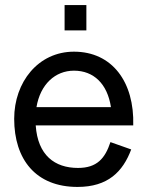

<svg xmlns="http://www.w3.org/2000/svg" viewBox="-20 -726 595 758"><path d="M321 -606V-706H235V-606ZM272 -522C131 -522 36 -402 36 -257C36 -97 121 12 286 12C406 12 465 -48 498 -136L416 -165C395 -101 363 -63 288 -63C196 -63 129 -113 121 -231H506C511 -402 423 -522 272 -522ZM272 -447C350 -447 404 -395 418 -303H124C139 -393 198 -447 272 -447Z"/></svg>

Font: Alpha Lyrae Medium
Style: Regular
Weight: 500
Designer: Nikolay Petroussenko, Plamen Motev
Foundry: Fontfabric LLC
Version: Version 1.000;hotconv 1.0.109;makeotfexe 2.5.65596